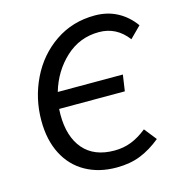

<svg xmlns="http://www.w3.org/2000/svg" viewBox="-110 -830 874 940"><g transform="rotate(-15 327.0 -360.5)"><path d="M69 -304Q69 -416 117 -515Q165 -614 253 -674Q341 -734 454 -734Q518 -734 568.5 -707Q619 -680 654 -631L598 -575Q542 -650 453 -650Q355 -650 283.5 -584Q212 -518 183 -419H513L501 -337H168Q167 -327 167 -308Q167 -196 221 -133Q275 -70 378 -70Q424 -70 463.5 -85.5Q503 -101 543 -133L592 -71Q542 -30 489 -8.5Q436 13 366 13Q277 13 209.5 -25Q142 -63 105.5 -134.5Q69 -206 69 -304Z"/></g></svg>

Font: Nebula Sans Medium
Style: Regular
Weight: 500
Italic angle: -9°
Designer: Paul D. Hunt for Adobe (as Source Sans)
Foundry: Nebula Entertainment & Broadcasting LLC
Version: Version 1.010